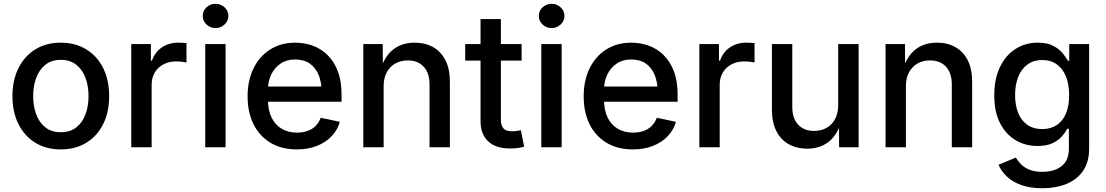

<svg xmlns="http://www.w3.org/2000/svg" viewBox="-20 -774 5814 1009"><path d="M299.3 11.2Q222.7 11.2 165.8 -23.7Q108.9 -58.6 77.1 -121.8Q45.4 -185.1 45.4 -268.6Q45.4 -353 77.1 -416.3Q108.9 -479.5 165.8 -514.6Q222.7 -549.8 299.3 -549.8Q376 -549.8 433.3 -514.6Q490.7 -479.5 522.2 -416.3Q553.7 -353 553.7 -268.6Q553.7 -185.1 522.2 -121.8Q490.7 -58.6 433.3 -23.7Q376 11.2 299.3 11.2ZM299.3 -79.1Q348.6 -79.1 381.1 -104.7Q413.6 -130.4 429.4 -173.6Q445.3 -216.8 445.3 -268.6Q445.3 -321.3 429.4 -364.5Q413.6 -407.7 381.1 -433.6Q348.6 -459.5 299.3 -459.5Q250.5 -459.5 218.3 -433.6Q186 -407.7 170.2 -364.5Q154.3 -321.3 154.3 -268.6Q154.3 -216.8 170.2 -173.6Q186 -130.4 218.3 -104.7Q250.5 -79.1 299.3 -79.1Z M669.9 0V-542.5H772.9V-455.6H778.8Q793.5 -499.5 830.3 -524.7Q867.2 -549.8 915.5 -549.8Q925.8 -549.8 938.7 -549.1Q951.7 -548.3 960 -547.4V-445.8Q954.1 -447.3 937.5 -449.2Q920.9 -451.2 903.8 -451.2Q867.7 -451.2 838.6 -435.8Q809.6 -420.4 793.2 -392.8Q776.9 -365.2 776.9 -328.6V0Z M1058.6 0V-542.5H1165.5V0ZM1112.3 -626.5Q1085 -626.5 1065.2 -645.3Q1045.4 -664.1 1045.4 -689.9Q1045.4 -716.8 1065.2 -735.4Q1085 -753.9 1112.3 -753.9Q1140.1 -753.9 1160.2 -735.4Q1180.2 -716.8 1180.2 -689.9Q1180.2 -664.1 1160.2 -645.3Q1140.1 -626.5 1112.3 -626.5Z M1540 11.2Q1460 11.2 1401.9 -23.4Q1343.8 -58.1 1312.5 -120.8Q1281.2 -183.6 1281.2 -267.6Q1281.2 -351.1 1312.3 -414.6Q1343.3 -478 1399.7 -513.9Q1456.1 -549.8 1531.2 -549.8Q1579.1 -549.8 1622.8 -534.2Q1666.5 -518.6 1700.7 -485.4Q1734.9 -452.1 1754.9 -400.4Q1774.9 -348.6 1774.9 -276.4V-239.3H1339.8V-319.3H1719.7L1669.9 -293Q1669.9 -342.8 1654.1 -380.9Q1638.2 -418.9 1607.7 -440.2Q1577.1 -461.4 1531.7 -461.4Q1486.3 -461.4 1454.3 -439.7Q1422.4 -418 1405.3 -382.1Q1388.2 -346.2 1388.2 -303.2V-250Q1388.2 -194.8 1407.2 -156Q1426.3 -117.2 1460.7 -97.2Q1495.1 -77.1 1541 -77.1Q1571.8 -77.1 1596.4 -85.9Q1621.1 -94.7 1638.7 -112.3Q1656.2 -129.9 1665.5 -155.3L1766.1 -133.8Q1753.9 -90.8 1722.7 -58.1Q1691.4 -25.4 1645 -7.1Q1598.6 11.2 1540 11.2Z M1996.1 -320.3V0H1889.2V-542.5H1991.2L1992.2 -409.7H1980Q2003.9 -482.4 2049.1 -516.1Q2094.2 -549.8 2158.7 -549.8Q2214.4 -549.8 2256.1 -526.4Q2297.9 -502.9 2321 -457.3Q2344.2 -411.6 2344.2 -344.2V0H2237.3V-330.6Q2237.3 -390.1 2206.8 -423.3Q2176.3 -456.5 2122.6 -456.5Q2086.4 -456.5 2057.9 -440.7Q2029.3 -424.8 2012.7 -394.5Q1996.1 -364.3 1996.1 -320.3Z M2721.2 -542.5V-455.6H2424.8V-542.5ZM2505.4 -673.8H2612.3V-146.5Q2612.3 -113.8 2626 -98.9Q2639.6 -84 2671.4 -84Q2680.2 -84 2693.8 -85.7Q2707.5 -87.4 2717.3 -89.4L2734.4 -3.4Q2717.8 2 2698.2 4.2Q2678.7 6.3 2660.2 6.3Q2585.9 6.3 2545.7 -31Q2505.4 -68.4 2505.4 -137.2Z M2824.7 0V-542.5H2931.6V0ZM2878.4 -626.5Q2851.1 -626.5 2831.3 -645.3Q2811.5 -664.1 2811.5 -689.9Q2811.5 -716.8 2831.3 -735.4Q2851.1 -753.9 2878.4 -753.9Q2906.2 -753.9 2926.3 -735.4Q2946.3 -716.8 2946.3 -689.9Q2946.3 -664.1 2926.3 -645.3Q2906.2 -626.5 2878.4 -626.5Z M3306.2 11.2Q3226.1 11.2 3168 -23.4Q3109.9 -58.1 3078.6 -120.8Q3047.4 -183.6 3047.4 -267.6Q3047.4 -351.1 3078.4 -414.6Q3109.4 -478 3165.8 -513.9Q3222.2 -549.8 3297.4 -549.8Q3345.2 -549.8 3388.9 -534.2Q3432.6 -518.6 3466.8 -485.4Q3501 -452.1 3521 -400.4Q3541 -348.6 3541 -276.4V-239.3H3106V-319.3H3485.8L3436 -293Q3436 -342.8 3420.2 -380.9Q3404.3 -418.9 3373.8 -440.2Q3343.3 -461.4 3297.9 -461.4Q3252.4 -461.4 3220.5 -439.7Q3188.5 -418 3171.4 -382.1Q3154.3 -346.2 3154.3 -303.2V-250Q3154.3 -194.8 3173.3 -156Q3192.4 -117.2 3226.8 -97.2Q3261.2 -77.1 3307.1 -77.1Q3337.9 -77.1 3362.5 -85.9Q3387.2 -94.7 3404.8 -112.3Q3422.4 -129.9 3431.6 -155.3L3532.2 -133.8Q3520 -90.8 3488.8 -58.1Q3457.5 -25.4 3411.1 -7.1Q3364.7 11.2 3306.2 11.2Z M3655.3 0V-542.5H3758.3V-455.6H3764.2Q3778.8 -499.5 3815.7 -524.7Q3852.5 -549.8 3900.9 -549.8Q3911.1 -549.8 3924.1 -549.1Q3937 -548.3 3945.3 -547.4V-445.8Q3939.5 -447.3 3922.9 -449.2Q3906.2 -451.2 3889.2 -451.2Q3853 -451.2 3824 -435.8Q3794.9 -420.4 3778.6 -392.8Q3762.2 -365.2 3762.2 -328.6V0Z M4222.7 7.3Q4167.5 7.3 4125.2 -16.1Q4083 -39.6 4059.8 -85.4Q4036.6 -131.3 4036.6 -198.7V-542.5H4143.6V-211.9Q4143.6 -152.3 4174.3 -119.1Q4205.1 -85.9 4258.3 -85.9Q4294.9 -85.9 4323.5 -101.8Q4352.1 -117.7 4368.4 -148.2Q4384.8 -178.7 4384.8 -222.2V-542.5H4492.2V0H4389.6L4389.2 -132.8H4401.4Q4377 -59.6 4331.3 -26.1Q4285.6 7.3 4222.7 7.3Z M4740.7 -320.3V0H4633.8V-542.5H4735.8L4736.8 -409.7H4724.6Q4748.5 -482.4 4793.7 -516.1Q4838.9 -549.8 4903.3 -549.8Q4959 -549.8 5000.7 -526.4Q5042.5 -502.9 5065.7 -457.3Q5088.9 -411.6 5088.9 -344.2V0H4981.9V-330.6Q4981.9 -390.1 4951.4 -423.3Q4920.9 -456.5 4867.2 -456.5Q4831.1 -456.5 4802.5 -440.7Q4773.9 -424.8 4757.3 -394.5Q4740.7 -364.3 4740.7 -320.3Z M5458.5 215.3Q5395 215.3 5348.6 199Q5302.2 182.6 5272.2 154.5Q5242.2 126.5 5227.5 91.8L5318.4 54.2Q5328.1 70.8 5344.5 88.1Q5360.8 105.5 5388.4 117.2Q5416 128.9 5458 128.9Q5520.5 128.9 5558.8 99.1Q5597.2 69.3 5597.2 6.3V-97.2H5588.9Q5578.6 -78.1 5560.3 -57.1Q5542 -36.1 5511.2 -21.5Q5480.5 -6.8 5432.1 -6.8Q5368.2 -6.8 5316.7 -37.6Q5265.1 -68.4 5235.1 -127.7Q5205.1 -187 5205.1 -272.9Q5205.1 -359.4 5234.9 -421.4Q5264.6 -483.4 5316.4 -516.6Q5368.2 -549.8 5433.6 -549.8Q5482.4 -549.8 5513.4 -533.9Q5544.4 -518.1 5563.2 -495.6Q5582 -473.1 5592.3 -454.6H5599.1V-542.5H5703.6V6.3Q5703.6 78.6 5671.1 124.8Q5638.7 170.9 5583.3 193.1Q5527.8 215.3 5458.5 215.3ZM5457 -95.7Q5502.4 -95.7 5534.2 -117.2Q5565.9 -138.7 5582.3 -178.7Q5598.6 -218.8 5598.6 -274.4Q5598.6 -329.6 5582.3 -370.8Q5565.9 -412.1 5534.4 -435.3Q5502.9 -458.5 5457 -458.5Q5410.2 -458.5 5378.4 -434.3Q5346.7 -410.2 5330.6 -368.9Q5314.5 -327.6 5314.5 -274.4Q5314.5 -220.7 5330.8 -180.4Q5347.2 -140.1 5378.9 -117.9Q5410.6 -95.7 5457 -95.7Z"/></svg>

Font: Inter 16pt Medium
Style: Regular
Weight: 500
Version: Version 4.001;git-66647c0bb